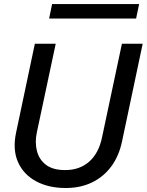

<svg xmlns="http://www.w3.org/2000/svg" viewBox="-20 -920 728 952"><path d="M306.2 12.2Q220.7 12.2 158.7 -21.2Q96.7 -54.7 69.3 -116.2Q42 -177.7 59.6 -261.7L152.8 -703.1H256.3L162.6 -263.2Q152.3 -214.4 163.1 -171.6Q173.8 -128.9 208 -102.8Q242.2 -76.7 303.2 -76.7Q375 -76.7 422.4 -118.7Q469.7 -160.6 485.8 -238.3L584.5 -703.1H687.5L585 -218.3Q569.8 -146 531.5 -94.5Q493.2 -43 436 -15.4Q378.9 12.2 306.2 12.2ZM223.6 -828.1 238.3 -899.9H669.9L654.8 -828.1Z"/></svg>

Font: Schibsted Grotesk Medium
Style: Italic
Weight: 500
Italic angle: -12°
Designer: Bakken & Baeck AS, Henrik Kongsvoll
Foundry: Schibsted ASA
Version: Version 1.100;gftools[0.9.25]